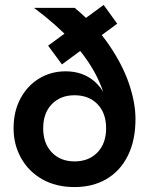

<svg xmlns="http://www.w3.org/2000/svg" viewBox="-20 -747 604 778"><path d="M282 11Q207 11 151.5 -20.5Q96 -52 65.5 -106.5Q35 -161 35 -227Q35 -295 62.5 -347Q90 -399 138 -428.5Q186 -458 246 -458Q316 -458 363.5 -416.5Q411 -375 426 -300H418Q403 -379 367 -447Q331 -515 270.5 -580.5Q210 -646 118 -715H283Q368 -644 422.5 -564Q477 -484 503 -407Q529 -330 529 -265Q529 -178 498 -116Q467 -54 411.5 -21.5Q356 11 282 11ZM282 -93Q340 -93 375 -129.5Q410 -166 410 -227Q410 -289 375 -325Q340 -361 282 -361Q225 -361 190 -325Q155 -289 155 -227Q155 -166 190 -129.5Q225 -93 282 -93ZM231 -486 175 -562 400 -727 455 -651Z"/></svg>

Font: Radio Canada Big Medium
Style: Regular
Weight: 500
Designer: Étienne Aubert Bonn
Foundry: Coppers and Brasses
Version: Version 1.001